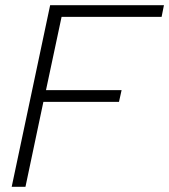

<svg xmlns="http://www.w3.org/2000/svg" viewBox="-20 -719 651 739"><path d="M173 -699H611L602 -654H217L157 -372H448L438 -327H147L78 0H25Z"/></svg>

Font: Prompt ExtraLight
Style: Italic
Weight: 275
Italic angle: -12°
Designer: Katatrad Team
Foundry: CadsonDemak
Version: Version 1.000